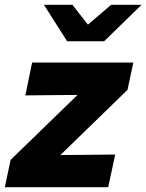

<svg xmlns="http://www.w3.org/2000/svg" viewBox="-40 -775 606 795"><path d="M-20 0 4 -113 281 -382 65 -380 93 -516H512L488 -403L210 -133L437 -135L408 0ZM260 -755 324 -673 420 -755H546L391 -604H238L142 -755Z"/></svg>

Font: Red Hat Text
Style: Bold Italic
Weight: 700
Italic angle: -12°
Designer: Pentagram / MCKL
Foundry: Pentagram / MCKL
Version: Version 1.003; Red Hat Text Bold Italic